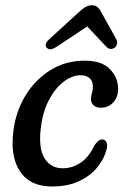

<svg xmlns="http://www.w3.org/2000/svg" viewBox="-20 -682 464 712"><path d="M279.5 -403Q247.5 -403 216 -379Q184.5 -355 161.5 -311.2Q138.5 -267.5 131.5 -208.5Q122 -132.5 145 -95.2Q168 -58 212.5 -58Q248.5 -58 279.2 -78.8Q310 -99.5 329 -141Q336 -151.5 343 -158.2Q350 -165 359 -165Q369 -165 374.8 -154.8Q380.5 -144.5 374 -124Q365.5 -91.5 340.2 -60.8Q315 -30 273.2 -10.2Q231.5 9.5 172.5 9.5Q92 9.5 54.8 -45.5Q17.5 -100.5 29.5 -195.5Q38 -266.5 73.5 -326Q109 -385.5 165.8 -421.2Q222.5 -457 295 -457Q358 -457 388 -425.2Q418 -393.5 418 -352.5Q417.5 -319.5 398.8 -301Q380 -282.5 354.5 -282.5Q337 -282.5 327 -291.5Q317 -300.5 317.5 -315Q317.5 -326 321 -337.2Q324.5 -348.5 324.5 -361.5Q324.5 -380.5 312.5 -391.8Q300.5 -403 279.5 -403ZM189 -508Q164 -492 153 -505.5Q142.5 -518 163 -537L271.5 -636Q285 -648.5 296.2 -655.5Q307.5 -662.5 320.5 -662.5Q334 -662.5 341.8 -655.5Q349.5 -648.5 356 -636L411.5 -536Q416 -526.5 413.8 -518Q411.5 -509.5 405.5 -505.5Q389 -494 374 -509L303.5 -584Z"/></svg>

Font: Fraunces 72pt SuperSoft
Style: Italic
Weight: 400
Italic angle: -16°
Version: Version 1.000;[b76b70a41]